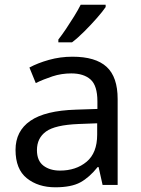

<svg xmlns="http://www.w3.org/2000/svg" viewBox="-20 -786 601 816"><path d="M288 -545Q386 -545 433 -502Q480 -459 480 -365V0H416L399 -76H395Q360 -32 321.5 -11Q283 10 215 10Q142 10 94 -28.5Q46 -67 46 -149Q46 -229 109 -272.5Q172 -316 303 -320L394 -323V-355Q394 -422 365 -448Q336 -474 283 -474Q241 -474 203 -461.5Q165 -449 132 -433L105 -499Q140 -518 188 -531.5Q236 -545 288 -545ZM314 -259Q214 -255 175.5 -227Q137 -199 137 -148Q137 -103 164.5 -82Q192 -61 235 -61Q303 -61 348 -98.5Q393 -136 393 -214V-262ZM429 -756Q417 -738 392 -709.5Q367 -681 338.5 -652.5Q310 -624 286 -606H228V-618Q243 -637 260.5 -663Q278 -689 295 -716.5Q312 -744 323 -766H429Z"/></svg>

Font: Noto Sans Mandaic
Style: Regular
Weight: 400
Designer: Monotype Design Team
Foundry: Monotype Imaging Inc.
Version: Version 2.002; ttfautohint (v1.8.4.7-5d5b)